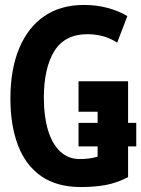

<svg xmlns="http://www.w3.org/2000/svg" viewBox="-20 -745 570 775"><path d="M307 10Q210 10 147 -33.5Q84 -77 53 -157.5Q22 -238 22 -347Q22 -465 57.5 -550Q93 -635 159 -680Q225 -725 319 -725Q370 -725 414.5 -713Q459 -701 494 -680L453 -573Q421 -593 391.5 -600Q362 -607 333 -607Q242 -607 199.5 -539Q157 -471 157 -349Q157 -276 173.5 -220.5Q190 -165 222.5 -134Q255 -103 302 -103Q344 -103 374 -113V-154H297V-249H374V-294H297V-417H497V-249H530V-154H497V-30Q450 -6 405.5 2Q361 10 307 10Z"/></svg>

Font: Noto Sans Mono Condensed
Style: Bold
Weight: 700
Width: 3
Designer: Monotype Design Team
Foundry: Monotype Imaging Inc.
Version: Version 2.014